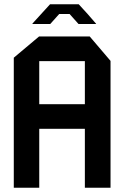

<svg xmlns="http://www.w3.org/2000/svg" viewBox="-20 -885 586 905"><path d="M45 0V-613L164 -713H165V0ZM165 -278V-394H380V-278ZM380 0V-597H501V0ZM165 -597V-713H403L501 -598V-597ZM174 -819 216 -865H351L393 -819ZM133 -772V-774L174 -819H259L217 -772ZM350 -772 308 -819H393L433 -773V-772Z"/></svg>

Font: Foldit Medium
Style: Regular
Weight: 500
Version: Version 1.003